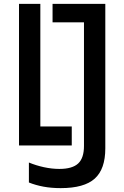

<svg xmlns="http://www.w3.org/2000/svg" viewBox="-20 -750 640 990"><path d="M78 0V-730H188V-98H350V0ZM293 220Q245 220 204.5 212.5Q164 205 129 191V88Q165 103 206 112Q247 121 286 121Q353 121 383 93Q413 65 413 3V-635H251V-730H523V15Q523 122 468.5 171Q414 220 293 220Z"/></svg>

Font: M PLUS Code Latin Expanded Medium
Style: Regular
Weight: 500
Width: 7
Designer: Coji Morishita
Foundry: UNDERFOREST DESIGN
Version: Version 1.002; ttfautohint (v1.8.3)